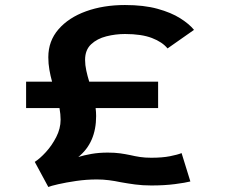

<svg xmlns="http://www.w3.org/2000/svg" viewBox="-20 -726 897 765"><path d="M172.5 19 118.5 -81Q139 -94 163 -120.2Q187 -146.5 204.2 -180.2Q221.5 -214 221.5 -249Q221.5 -270.5 217 -295.5H84V-400.5H187.5Q181 -423.5 176.8 -447.8Q172.5 -472 172.5 -498Q172.5 -562.5 213 -609.2Q253.5 -656 322.8 -681Q392 -706 478 -706Q553 -706 607.5 -691Q662 -676 698 -653.2Q734 -630.5 753 -607L647.5 -533Q627 -558.5 585.5 -574.5Q544 -590.5 478 -590.5Q440 -590.5 403.5 -581.2Q367 -572 343 -549.5Q319 -527 319 -487.5Q319 -467 323.8 -445Q328.5 -423 335.5 -400.5H610V-295.5H361Q363 -279 363 -263.5Q363 -157.5 292 -100.5Q314.5 -107.5 344.5 -112.8Q374.5 -118 409.5 -118Q438 -118 459 -115Q480 -112 499 -108Q518 -103.5 537.8 -100.5Q557.5 -97.5 583 -97.5Q626.5 -97.5 657 -103.5Q687.5 -109.5 703.5 -116L738.5 -3Q719.5 2 677.5 7.5Q635.5 13 583 13Q548 13 518.2 9Q488.5 5 461 0Q437.5 -5 414 -8Q390.5 -11 366 -11Q324.5 -11 283.5 -5Q242.5 1 212 8Q181.5 15 172.5 19Z"/></svg>

Font: Trispace SemiExpanded SemiBold
Style: Regular
Weight: 600
Width: 6
Designer: Tyler Finck
Foundry: Etcetera Type Company
Version: Version 1.210; ttfautohint (v1.8.3)